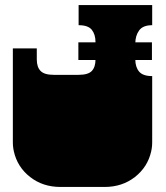

<svg xmlns="http://www.w3.org/2000/svg" viewBox="-20 -736 660 762"><path d="M220 6Q150 6 99.5 -33.5Q49 -73 35 -135Q34 -140 33 -145.5Q32 -151 31.5 -157.5Q31 -164 31 -170V-171Q31 -178 31 -179.5Q31 -181 31 -186.5Q31 -192 31 -209V-260Q31 -277 31 -281.5Q31 -286 31 -288Q31 -290 31 -296V-297Q31 -304 31 -305.5Q31 -307 31 -312.5Q31 -318 31 -334V-544H126V-500Q126 -470 141 -454.5Q156 -439 193 -439H292Q330 -439 344.5 -454.5Q359 -470 359 -500V-569Q359 -599 344.5 -617.5Q330 -636 292 -636V-716H584V-636Q547 -636 532 -615Q517 -594 517 -564V-500Q517 -470 532 -452Q547 -434 584 -434V-334Q584 -318 584 -312.5Q584 -307 584 -305.5Q584 -304 584 -297V-296Q584 -290 584 -288Q584 -286 584 -281.5Q584 -277 584 -260V-209Q584 -193 584 -187.5Q584 -182 584 -180.5Q584 -179 584 -172V-171Q584 -165 583.5 -158Q583 -151 582 -145.5Q581 -140 580 -135Q566 -73 515.5 -33.5Q465 6 395 6ZM291 -498V-568H583V-498Z"/></svg>

Font: Danfo
Style: Regular
Weight: 400
Designer: Seyi Olusanya, David Udoh, Eyiyemi Adegbite, Mirko Velimirović
Version: Version 1.000